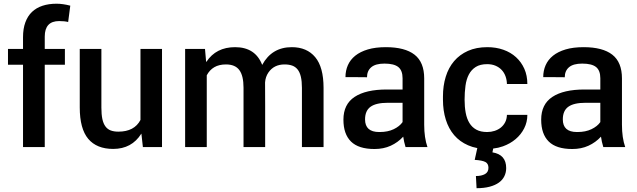

<svg xmlns="http://www.w3.org/2000/svg" viewBox="-20 -792 3432 1034"><path d="M221 0H104V-443.5H23V-528.5H104V-591.5Q104 -637.5 116.5 -671.5Q129 -705.5 152.2 -727.8Q175.5 -750 209 -761Q242.5 -772 284.5 -772Q318 -772 358.5 -761.5L347 -673.5Q328.5 -678.5 298.5 -678.5Q221 -678.5 221 -595Q221 -594 221 -593V-528.5H329.5V-443.5H221Z M589.5 10Q501 10 455.2 -44.2Q409.5 -98.5 409.5 -213.5V-528.5H526V-212.5Q526 -176 531.2 -151.2Q536.5 -126.5 547.8 -111.2Q559 -96 576.2 -89.5Q593.5 -83 617.5 -83Q703.5 -83 736.5 -146V-528.5H852.5V0H749.5L741.5 -72H741Q689.5 10 589.5 10Z M1722.5 0H1606V-319Q1606 -354.5 1600.2 -378.8Q1594.5 -403 1582.8 -417.8Q1571 -432.5 1553.5 -438.8Q1536 -445 1512.5 -445Q1455.5 -445 1425.5 -401.5Q1409.5 -378 1407.5 -348Q1408 -304 1408 -217.5V-204Q1408 -199.5 1408 -195.5V-166Q1408 -163 1408 -160V-153.5Q1408 -150.5 1408 -147.5V-128Q1408 -124.5 1408 -121.5V-39Q1408 -35.5 1408 -31.5V0H1291.5V-319.5Q1291.5 -384 1269 -414.5Q1246.5 -445 1197 -445Q1159.5 -445 1134 -430Q1108.5 -415 1093.5 -386.5V0H977V-528.5H1084L1090 -459.5Q1090 -459.5 1090 -459.5Q1090.5 -459.5 1090.5 -459.5Q1090.5 -459.5 1090.5 -459.5H1091Q1091 -459.5 1091 -459.5Q1091 -459 1091.5 -459Q1143.5 -538 1246 -538Q1355 -538 1392 -442.5Q1444 -538 1551.5 -538Q1632.5 -538 1677.5 -484.2Q1722.5 -430.5 1722.5 -318.5Z M1997 10.5Q1911 10.5 1870.2 -29.8Q1829.5 -70 1829.5 -147.5Q1829.5 -230.5 1889.8 -270.2Q1950 -310 2063 -310H2148V-370.5Q2148 -412.5 2125 -431Q2102 -449.5 2050.5 -449.5Q2002.5 -449.5 1979.5 -430Q1956.5 -410.5 1956.5 -376Q1927.5 -376 1899 -376.5H1897Q1894 -376.5 1891 -376.5H1889Q1887 -376.5 1884.5 -376.5H1883Q1880 -376.5 1877.5 -376.5H1875.5Q1875 -376.5 1874 -376.5H1872Q1871 -376.5 1870.5 -376.5H1849.5Q1848 -376.5 1847 -376.5H1845Q1844 -376.5 1843 -376.5H1840.5Q1840.5 -411.5 1853.5 -441Q1866.5 -470.5 1893.2 -492Q1920 -513.5 1961 -525.8Q2002 -538 2058 -538Q2160.5 -538 2212.5 -497.5Q2264.5 -457 2264.5 -369.5V-120.5Q2264.5 -50 2282 0H2164Q2159.5 -14.5 2156.5 -28.5Q2153.5 -42.5 2151.5 -56Q2123 -25 2084.2 -7.2Q2045.5 10.5 1997 10.5ZM2025 -81Q2068.5 -81 2100.2 -96.2Q2132 -111.5 2148 -134.5V-238.5H2069Q2005.5 -238.5 1975.8 -217.2Q1946 -196 1946 -149Q1946 -81 2022 -81Z M2546.5 221.5 2543 156Q2573 156 2591.8 145.5Q2610.5 135 2610.5 111.5Q2610.5 89.5 2594 80.5Q2577.5 71.5 2536.5 69L2550.5 5.5Q2523.5 0.5 2501 -9.5Q2456 -29 2426 -64Q2396 -99 2380.8 -147.8Q2365.5 -196.5 2365.5 -255V-272.5Q2365.5 -330 2380.5 -378.8Q2395.5 -427.5 2425.5 -462.8Q2455.5 -498 2500.2 -518Q2545 -538 2604.5 -538Q2651.5 -538 2691 -524Q2730.5 -510 2759 -484Q2787.5 -458 2803.8 -421.5Q2820 -385 2820 -339.5H2710Q2709.5 -361.5 2702.5 -381Q2695.5 -400.5 2682 -415Q2668.5 -429.5 2648.8 -438Q2629 -446.5 2603.5 -446.5Q2566 -446.5 2542.2 -431.5Q2518.5 -416.5 2505 -390.8Q2491.5 -365 2486.8 -330Q2482 -295 2482 -255Q2482 -216.5 2488 -184.5Q2494 -152.5 2508 -129.5Q2522 -106.5 2545.2 -93.8Q2568.5 -81 2603.5 -81Q2624.5 -81 2643.8 -87.2Q2663 -93.5 2677.5 -105.2Q2692 -117 2700.8 -134.2Q2709.5 -151.5 2710 -173.5H2820Q2820 -134.5 2803 -101Q2786 -67.5 2756.8 -42.8Q2727.5 -18 2688.5 -4Q2663.5 5 2636 8L2632 28.5Q2706 40.5 2706 113Q2706 137 2696.2 157Q2686.5 177 2666.8 191.2Q2647 205.5 2617 213.5Q2587 221.5 2546.5 221.5Z M3062 10.5Q2976 10.5 2935.2 -29.8Q2894.5 -70 2894.5 -147.5Q2894.5 -230.5 2954.8 -270.2Q3015 -310 3128 -310H3213V-370.5Q3213 -412.5 3190 -431Q3167 -449.5 3115.5 -449.5Q3067.5 -449.5 3044.5 -430Q3021.5 -410.5 3021.5 -376Q2992.5 -376 2964 -376.5H2962Q2959 -376.5 2956 -376.5H2954Q2952 -376.5 2949.5 -376.5H2948Q2945 -376.5 2942.5 -376.5H2940.5Q2940 -376.5 2939 -376.5H2937Q2936 -376.5 2935.5 -376.5H2914.5Q2913 -376.5 2912 -376.5H2910Q2909 -376.5 2908 -376.5H2905.5Q2905.5 -411.5 2918.5 -441Q2931.5 -470.5 2958.2 -492Q2985 -513.5 3026 -525.8Q3067 -538 3123 -538Q3225.5 -538 3277.5 -497.5Q3329.5 -457 3329.5 -369.5V-120.5Q3329.5 -50 3347 0H3229Q3224.5 -14.5 3221.5 -28.5Q3218.5 -42.5 3216.5 -56Q3188 -25 3149.2 -7.2Q3110.5 10.5 3062 10.5ZM3090 -81Q3133.5 -81 3165.2 -96.2Q3197 -111.5 3213 -134.5V-238.5H3134Q3070.5 -238.5 3040.8 -217.2Q3011 -196 3011 -149Q3011 -81 3087 -81Z"/></svg>

Font: Roberto Sans Medium
Style: Regular
Weight: 500
Designer: Google (font) & Cristiano Sobral (main changes)
Version: Version 1.000;October 12, 2021;FontCreator 14.0.0.2814 64-bi